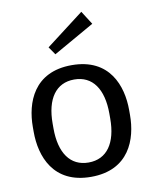

<svg xmlns="http://www.w3.org/2000/svg" viewBox="-86 -819 722 900"><g transform="rotate(-10 275.0 -369.0)"><path d="M404.2 -690 363.3 -754.2 183.3 -616.7 209.2 -579.2ZM45.8 -238.3C45.8 -123.3 94.2 15.8 275 15.8C455.8 15.8 504.2 -123.3 504.2 -238.3V-261.7C504.2 -376.7 455.8 -515.8 275 -515.8C94.2 -515.8 45.8 -376.7 45.8 -261.7ZM275 -52.5C187.5 -52.5 140 -121.7 140 -238.3V-261.7C140 -378.3 187.5 -447.5 275 -447.5C362.5 -447.5 410 -378.3 410 -261.7V-238.3C410 -121.7 362.5 -52.5 275 -52.5Z"/></g></svg>

Font: Boon Medium
Style: Regular
Weight: 500
Designer: Sungsit Sawaiwan
Foundry: FontUni
Version: Version 2.0